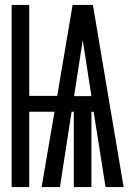

<svg xmlns="http://www.w3.org/2000/svg" viewBox="-20 -755 540 775"><path d="M27 0V-735H98V-368H211L273 -735H355L479 0H406L358 -304H349V0H278V-304H269L222 0H148L200 -304H98V0ZM349 -367 330 -490Q326 -516 322 -541.5Q318 -567 314 -593Q310 -567 306 -541.5Q302 -516 298 -490L279 -367Z"/></svg>

Font: Iosevka Custom Medium
Style: Regular
Weight: 500
Monospace: yes
Designer: Belleve Invis
Foundry: Belleve Invis
Version: Version 32.5.0; ttfautohint (v1.8.4)